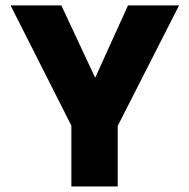

<svg xmlns="http://www.w3.org/2000/svg" viewBox="-20 -670 681 690"><path d="M236.5 -218.5 18 -650.5H200.5L322 -390.5L440 -650.5H623.5L403 -217.5V0H236.5Z"/></svg>

Font: Overused Grotesk ExtraBold
Style: Regular
Weight: 800
Version: Version 0.004